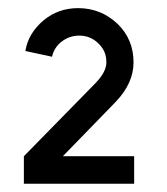

<svg xmlns="http://www.w3.org/2000/svg" viewBox="-20 -827 406 468"><path d="M170.5 -807.2Q122 -807.2 86.3 -777.5Q49 -746.2 41.8 -702.7L106.8 -688.7Q112 -711.3 129.8 -725.3Q149.3 -740.2 172.8 -740.2Q199.5 -740.2 218.2 -722.7Q228.3 -713.5 233.8 -702Q239.3 -690.5 239.3 -674.8Q239.3 -651.8 212.7 -624.3L38.2 -446.2V-379.2H307V-446.2H133.2L262.3 -579Q305.5 -624.5 305.5 -674.8Q305.5 -731 266.7 -768.7Q226 -807.2 170.5 -807.2Z"/></svg>

Font: Unageo Variable
Style: Regular
Weight: 300
Designer: Richard Sepsi
Foundry: Richard Sepsi
Version: Version 2.200